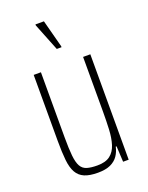

<svg xmlns="http://www.w3.org/2000/svg" viewBox="-139 -794 671 873"><g transform="rotate(-20 196.5 -357.5)"><path d="M181 8Q141 8 116.5 -2.5Q92 -13 79 -36Q66 -59 62 -97Q58 -135 58 -190V-510H93V-195Q93 -140 96.5 -106Q100 -72 110 -54Q120 -36 139.5 -30Q159 -24 190 -24Q230 -24 252 -41Q274 -58 283.5 -88.5Q293 -119 295 -159.5Q297 -200 297 -246V-510H332V0H305L301 -76H297Q292 -52 279 -33Q266 -14 242.5 -3Q219 8 181 8ZM197 -585 144 -718V-723H185L220 -590V-585Z"/></g></svg>

Font: Saira ExtraCondensed Thin
Style: Regular
Weight: 250
Width: 2
Designer: Hector Gatti with collaboration of the Omnibus-Type team
Foundry: Omnibus-Type
Version: Version 1.101